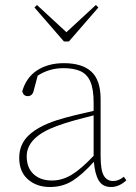

<svg xmlns="http://www.w3.org/2000/svg" viewBox="-20 -736 545 769"><path d="M425 13Q391 13 375.5 -13Q360 -39 356 -88Q310 -37 270.5 -12Q231 13 180 13Q127 13 92 -17.5Q57 -48 57 -104Q57 -158 95 -194Q133 -230 206 -254Q244 -266 282 -275Q320 -284 355 -292V-324Q355 -380 341.5 -410Q328 -440 301 -451.5Q274 -463 234 -463Q177 -463 131 -433L115 -373Q110 -351 91 -351Q74 -351 69 -370Q85 -426 129 -454.5Q173 -483 236 -483Q309 -483 346 -449Q383 -415 383 -339V-112Q383 -53 396 -32Q409 -11 433 -11Q443 -11 453 -14.5Q463 -18 476 -28L486 -14Q474 -2 458 5.5Q442 13 425 13ZM87 -110Q87 -64 114.5 -38.5Q142 -13 188 -13Q229 -13 267 -36Q305 -59 355 -112V-274Q319 -265 280.5 -254.5Q242 -244 207 -231Q87 -187 87 -110ZM128 -716 246 -607 364 -716 374 -706 256 -570H236L118 -706Z"/></svg>

Font: Source Serif Pro ExtraLight
Style: Regular
Weight: 200
Designer: Frank Grießhammer
Foundry: Adobe Systems Incorporated
Version: Version 3.001;hotconv 1.0.111;makeotfexe 2.5.65597